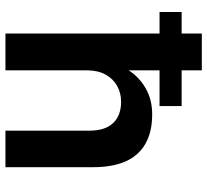

<svg xmlns="http://www.w3.org/2000/svg" viewBox="-48 -712 760 704"><g transform="rotate(90 332.0 -360.0)"><path d="M24 -565V-646H369V-565ZM103 0V-720H238V-452Q263 -491 304.5 -514.5Q346 -538 399 -538Q464 -538 507.5 -513Q551 -488 572 -440Q593 -392 593 -322V0H459V-309Q459 -365 431.5 -394.5Q404 -424 353 -424Q321 -424 295 -409.5Q269 -395 253.5 -367Q238 -339 238 -299V0Z"/></g></svg>

Font: DM Sans 9pt
Style: Bold
Weight: 700
Version: Version 4.004;gftools[0.9.30]